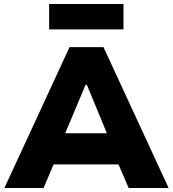

<svg xmlns="http://www.w3.org/2000/svg" viewBox="-20 -941 866 961"><path d="M2 0 328 -705H498L824 0H624L541 -193L617 -118H204L280 -193L198 0ZM408 -516 290 -235 265 -274H557L531 -235L415 -516ZM226 -794V-921H598V-794Z"/></svg>

Font: Nunito Sans 6pt Black
Style: Regular
Weight: 900
Version: Version 3.101;gftools[0.9.27]